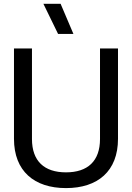

<svg xmlns="http://www.w3.org/2000/svg" viewBox="-20 -948 675 982"><path d="M317.5 14C480 14 583.5 -72.5 583.5 -238V-700H491.5V-237C491.5 -124 428.5 -66.5 317.5 -66.5C206.5 -66.5 143.5 -124 143.5 -237V-700H51.5V-238C51.5 -72.5 155.5 14 317.5 14ZM290 -928.5H202L277 -774.5H355.5Z"/></svg>

Font: MCL Standard
Style: Regular
Weight: 400
Designer: Květoslav Bartoš
Foundry: Florian Karsten
Version: Version 1.001;Glyphs 3.2.3 (3260)